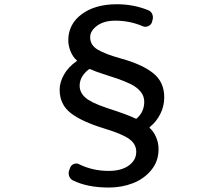

<svg xmlns="http://www.w3.org/2000/svg" viewBox="-20 -799 1040 891"><path d="M667 -752Q680.7 -747.1 686.5 -733.4Q692.4 -719.7 687.5 -705.1L684.6 -694.3Q679.7 -682.6 667 -677.2Q654.3 -671.9 641.6 -677.7Q582 -703.1 514.6 -703.1Q462.9 -703.1 430.7 -679.7Q398.4 -656.2 398.4 -626Q398.4 -589.8 433.1 -568.8Q467.8 -547.9 542 -527.3Q640.6 -500 691.4 -459Q742.2 -418 742.2 -347.7Q742.2 -306.6 724.1 -270.5Q706.1 -234.4 675.8 -210Q671.9 -207 675.8 -204.1Q692.4 -189.5 704.1 -163.1Q715.8 -136.7 715.8 -106.4Q715.8 -50.8 682.1 -9.8Q648.4 31.2 596.7 51.3Q544.9 71.3 484.4 71.3Q385.7 71.3 318.4 38.1Q305.7 32.2 300.8 17.6Q295.9 2.9 301.8 -10.7L305.7 -21.5Q311.5 -34.2 324.2 -38.6Q336.9 -43 348.6 -36.1Q411.1 -5.9 484.4 -5.9Q543 -5.9 577.6 -30.8Q612.3 -55.7 612.3 -94.7Q612.3 -129.9 580.6 -153.3Q548.8 -176.8 465.8 -202.1Q359.4 -234.4 308.1 -274.4Q256.8 -314.5 256.8 -382.8Q256.8 -417 276.9 -452.6Q296.9 -488.3 335 -514.6Q338.9 -516.6 335.9 -519.5Q318.4 -534.2 307.6 -560.5Q296.9 -586.9 296.9 -612.3Q296.9 -686.5 358.9 -732.9Q420.9 -779.3 522.5 -779.3Q599.6 -779.3 667 -752ZM400.4 -477.5Q398.4 -478.5 396.5 -478.5Q394.5 -478.5 392.6 -477.5Q349.6 -444.3 349.6 -401.4Q349.6 -370.1 375.5 -346.7Q401.4 -323.2 473.6 -298.8Q576.2 -265.6 608.4 -249Q609.4 -248 611.3 -248Q613.3 -248 615.2 -250Q649.4 -280.3 649.4 -327.1Q649.4 -353.5 631.8 -374.5Q614.3 -395.5 584.5 -409.7Q554.7 -423.8 524.4 -434.1Q494.1 -444.3 457.5 -456.1Q420.9 -467.8 400.4 -477.5Z"/></svg>

Font: Gen Jyuu Gothic L Monospace Medium
Style: Regular
Weight: 500
Designer: [Source Han Sans]
Ryoko NISHIZUKA  (kana & ideographs); Paul D. Hunt (Latin, Greek & Cyrillic); Wenlong ZHANG  (bopomofo
Version: Version 1.002.20150607